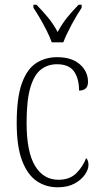

<svg xmlns="http://www.w3.org/2000/svg" viewBox="-20 -786 428 816"><path d="M225 10Q175 10 136 -16.5Q97 -43 74 -103Q51 -163 51 -263Q51 -371 73 -432Q95 -493 134 -518Q173 -543 223 -543Q285 -543 319.5 -512.5Q354 -482 354 -438Q354 -418 343.5 -409.5Q333 -401 316 -401Q316 -452 294.5 -482.5Q273 -513 222 -513Q183 -513 154 -490.5Q125 -468 109 -414Q93 -360 93 -264Q93 -140 129 -81Q165 -22 228 -22Q277 -22 305 -50.5Q333 -79 346 -114Q356 -105 356 -85Q356 -66 341 -44Q326 -22 297 -6Q268 10 225 10ZM200 -606Q192 -629 178.5 -655.5Q165 -682 150 -708Q135 -734 122 -753V-766H135Q164 -736 185 -710.5Q206 -685 225 -650Q244 -685 264.5 -710.5Q285 -736 314 -766H327V-753Q308 -725 285 -682.5Q262 -640 249 -606Z"/></svg>

Font: Noto Serif Bengali Condensed ExtraLight
Style: Regular
Weight: 200
Width: 3
Designer: Juan Bruce, Universal Thirst, Indian Type Foundry and the Monotype Design Team.
Foundry: Monotype Imaging Inc.
Version: Version 2.003; ttfautohint (v1.8.4.7-5d5b)